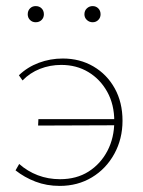

<svg xmlns="http://www.w3.org/2000/svg" viewBox="-20 -605 469 630"><path d="M176 5Q133 5 96.5 -9Q60 -23 31 -46L43 -67Q70 -43 104 -30Q138 -17 177 -17Q231 -17 270.5 -42Q310 -67 332.5 -110Q355 -153 355 -207Q355 -262 332 -303.5Q309 -345 270 -368.5Q231 -392 181 -392Q144 -392 111 -379Q78 -366 54 -341L42 -358Q70 -385 107.5 -399Q145 -413 186 -413Q242 -413 286.5 -387Q331 -361 356.5 -315Q382 -269 382 -209Q382 -149 355 -100Q328 -51 281.5 -23Q235 5 176 5ZM105 -193 106 -214H368L367 -194ZM97 -532Q86 -532 78.5 -539.5Q71 -547 71 -558Q71 -570 78.5 -577.5Q86 -585 97 -585Q109 -585 116.5 -577.5Q124 -570 124 -558Q124 -547 116.5 -539.5Q109 -532 97 -532ZM284 -532Q273 -532 265 -539.5Q257 -547 257 -558Q257 -570 265 -577.5Q273 -585 284 -585Q295 -585 302.5 -577.5Q310 -570 310 -558Q310 -547 302.5 -539.5Q295 -532 284 -532Z"/></svg>

Font: Ysabeau Office Thin
Style: Regular
Weight: 250
Designer: Christian Thalmann (Catharsis Fonts)
Version: Version 2.001;gftools[0.9.30]; featfreeze: tnum,lnum,ss02